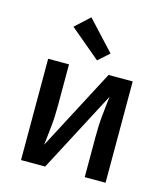

<svg xmlns="http://www.w3.org/2000/svg" viewBox="-114 -863 829 952"><g transform="rotate(15 300.0 -387.0)"><path d="M83 0V-520H190V-312Q190 -286 189 -259.5Q188 -233 185.5 -207Q183 -181 180 -155Q177 -129 174 -103L393 -520H517V0H410V-208Q410 -234 411 -260.5Q412 -287 414.5 -313Q417 -339 420 -365Q423 -391 426 -417L207 0ZM319 -575 163 -706 237 -774 375 -625Z"/></g></svg>

Font: Iosevka Custom SmBdEx
Style: Regular
Weight: 600
Width: 7
Monospace: yes
Designer: Belleve Invis
Foundry: Belleve Invis
Version: Version 11.2.4; ttfautohint (v1.8.4)